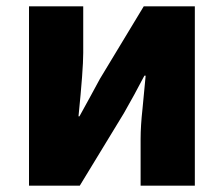

<svg xmlns="http://www.w3.org/2000/svg" viewBox="-20 -589 710 609"><path d="M72 -569H244V-421Q244 -368 229 -220H232L265 -280L297 -339L436 -569H598V0H426V-148Q426 -190 432 -244L442 -349H438L406 -289L373 -230L233 0H72Z"/></svg>

Font: Merged Yaku Han JP Black
Style: Regular
Weight: 900
Designer: Ryoko NISHIZUKA 西塚涼子 (kana, bopomofo & ideographs); Paul D. Hunt (Latin, Greek & Cyrillic); Sandoll Communications 산돌커뮤니
Foundry: Adobe
Version: Version 2.004